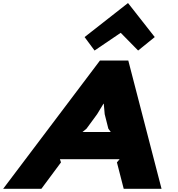

<svg xmlns="http://www.w3.org/2000/svg" viewBox="-74 -1192 1124 1212"><path d="M446.8 -358.9H625L609.9 -379.9L586.9 -471.2L581.1 -537.1H579.1L539.1 -471.2L472.2 -379.9ZM735.8 -810.1 945.8 0H707L664.1 -167L681.2 -187H304.2L311 -167L187 0H-54.2L557.1 -810.1ZM734.9 -1171.9 902.8 -958 797.9 -873 688 -984.9 522.9 -873 460 -958 732.9 -1171.9Z"/></svg>

Font: Sinkin Sans 900 X Black Italic
Style: Regular
Weight: 950
Italic angle: -112°
Designer: Keith Bates
Foundry: K-Type
Version: Sinkin Sans (version 1.0)  by Keith Bates   •   © 2014   www